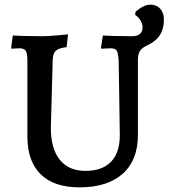

<svg xmlns="http://www.w3.org/2000/svg" viewBox="-20 -795 726 827"><path d="M98 -207V-533Q98 -565 91 -576Q84 -587 63 -587Q53 -587 43 -586Q33 -585 30 -585L28 -589L35 -642Q48 -641 85 -640Q122 -639 162 -639Q188 -639 225 -642.5Q262 -646 273 -647L267 -592Q233 -588 220.5 -576.5Q208 -565 207 -537L199 -244Q199 -155 237.5 -107Q276 -59 348 -59Q420 -59 458 -98Q496 -137 496 -212Q495 -291 493.5 -391.5Q492 -492 491 -533Q489 -568 482.5 -577.5Q476 -587 456 -587Q445 -587 433 -586Q421 -585 417 -585L415 -589L423 -642Q436 -641 472 -640Q508 -639 549 -639Q594 -639 594 -678Q594 -692 585.5 -706.5Q577 -721 562 -731L564 -745Q600 -775 628 -775Q654 -775 670 -757.5Q686 -740 686 -710Q686 -640 630 -608Q626 -606 607 -596Q588 -586 581 -572.5Q574 -559 574 -538V-213Q574 -105 508.5 -46.5Q443 12 322 12Q213 12 155.5 -44Q98 -100 98 -207Z"/></svg>

Font: Alegreya Medium
Style: Regular
Weight: 500
Designer: Juan Pablo del Peral
Foundry: Huerta Tipografica
Version: Version 2.007; ttfautohint (v1.6)